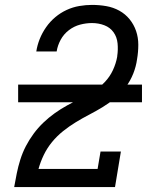

<svg xmlns="http://www.w3.org/2000/svg" viewBox="-20 -763 640 783"><path d="M38 0V-1Q43 -29 48.5 -56.5Q54 -84 63 -112.5Q72 -141 85.5 -167Q99 -193 117 -217.5Q135 -242 157 -263Q179 -284 203.5 -301.5Q228 -319 254.5 -333.5Q281 -348 307.5 -361Q334 -374 360 -390Q386 -406 407 -428Q428 -450 440.5 -477Q453 -504 458 -532Q458 -533 458 -533Q458 -533 458 -534Q462 -560 459.5 -586Q457 -612 443 -631.5Q429 -651 405.5 -660Q382 -669 355 -669Q331 -669 306.5 -662.5Q282 -656 261 -640Q240 -624 227.5 -601Q215 -578 211 -553H128Q132 -579 142 -604Q152 -629 168 -652Q184 -675 205.5 -693Q227 -711 252 -722.5Q277 -734 303.5 -738.5Q330 -743 355 -743Q385 -743 413.5 -738Q442 -733 466.5 -719.5Q491 -706 508.5 -684.5Q526 -663 535 -636.5Q544 -610 544 -580.5Q544 -551 539 -522Q535 -492 523.5 -463Q512 -434 493.5 -409Q475 -384 450.5 -363.5Q426 -343 399 -326.5Q372 -310 344 -295.5Q316 -281 289 -264.5Q262 -248 237 -228Q212 -208 192 -183.5Q172 -159 158.5 -131Q145 -103 137 -74H378L390 -145H473L449 0ZM54 -346V-418H559V-346Z"/></svg>

Font: Iosevka Slab Extended
Style: Italic
Weight: 400
Width: 7
Italic angle: -9°
Monospace: yes
Designer: Belleve Invis
Foundry: Belleve Invis
Version: Version 11.1.0; ttfautohint (v1.8.3)